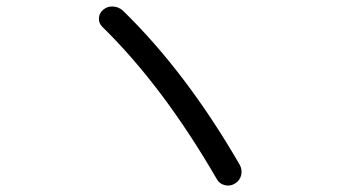

<svg xmlns="http://www.w3.org/2000/svg" viewBox="-20 -661 1040 590"><path d="M646 -111Q481 -396 294 -579Q283 -590 284 -605.5Q285 -621 297 -631Q310 -642 327.5 -641Q345 -640 358 -628Q553 -438 717 -154Q725 -139 721 -122.5Q717 -106 702 -97Q688 -88 671 -92Q654 -96 646 -111Z"/></svg>

Font: Rounded Mplus 1c
Style: Regular
Weight: 400
Version: Version 1.059.20150529